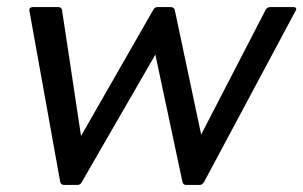

<svg xmlns="http://www.w3.org/2000/svg" viewBox="-20 -525 861 545"><path d="M546 0H509Q500 0 498 -8L421 -370L212 -8Q208 0 199 0H162Q154 0 151 -8L63 -497Q64 -505 74 -505H145Q154 -505 156 -497L210 -139L415 -497Q419 -505 428 -505H465Q473 -505 476 -497L551 -143L734 -497Q739 -505 747 -505H812Q821 -505 821 -498L559 -8Q554 0 546 0Z"/></svg>

Font: YamahaIndonesia935. App
Style: Italic
Weight: 400
Italic angle: -10°
Designer: Dalton Maag Ltd
Foundry: Dalton Maag Ltd
Version: Version 1.002; January 01, 2024; Regular/Italic